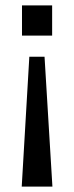

<svg xmlns="http://www.w3.org/2000/svg" viewBox="-20 -507 273 707"><path d="M61 -376V-487H172V-376ZM60 180 88 -298H144L173 180Z"/></svg>

Font: Nunito Sans Medium
Style: Regular
Weight: 500
Designer: Vernon Adams
Foundry: Vernon Adams
Version: Version 3.101; ttfautohint (v1.8.4.7-5d5b);gftools[0.9.27]